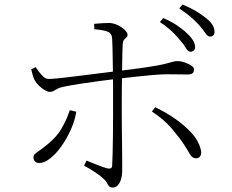

<svg xmlns="http://www.w3.org/2000/svg" viewBox="-20 -818 1040 861"><path d="M788 -637Q772 -657 750.5 -677.5Q729 -698 697 -719L712 -737Q749 -721 775.5 -703Q802 -685 818 -669Q855 -635 855 -607Q855 -597 849 -591.5Q843 -586 834 -586Q823 -586 814 -602Q805 -618 788 -637ZM874 -704Q856 -724 836 -741.5Q816 -759 784 -780L798 -798Q834 -783 860.5 -767Q887 -751 905 -736Q925 -720 933.5 -705Q942 -690 942 -675Q942 -665 936.5 -659.5Q931 -654 922 -654Q911 -654 901 -669.5Q891 -685 874 -704ZM368 -98Q390 -89 416 -78.5Q442 -68 461 -63Q470 -61 476 -63Q482 -65 483 -75Q484 -92 485 -128Q486 -164 486.5 -209Q487 -254 487 -298Q487 -342 487 -374Q487 -395 487 -424Q487 -453 486.5 -485Q486 -517 485.5 -548Q485 -579 484.5 -604Q484 -629 483 -643Q482 -668 464 -675.5Q446 -683 403 -687L402 -711Q419 -713 438.5 -714Q458 -715 471 -715Q490 -714 508.5 -705Q527 -696 539.5 -684Q552 -672 552 -662Q552 -654 546.5 -649.5Q541 -645 536 -639Q531 -633 530 -618Q529 -601 528.5 -570.5Q528 -540 527.5 -504Q527 -468 526.5 -433.5Q526 -399 526 -372Q526 -353 526 -317Q526 -281 526.5 -238.5Q527 -196 527.5 -155.5Q528 -115 528 -86.5Q528 -58 528 -51Q528 -32 523 -15Q518 2 508.5 12.5Q499 23 485 23Q474 23 469 17Q464 11 459.5 2Q455 -7 444 -17Q429 -31 404.5 -47Q380 -63 357 -75ZM120 -507 140 -517Q152 -498 168 -480.5Q184 -463 198 -464Q213 -464 242 -467Q271 -470 307.5 -474.5Q344 -479 380.5 -483.5Q417 -488 448 -492Q479 -496 497 -498Q589 -509 641.5 -517Q694 -525 719.5 -531.5Q745 -538 755.5 -541Q766 -544 774 -544Q791 -544 808.5 -538Q826 -532 838 -523.5Q850 -515 850 -508Q850 -494 843 -489Q836 -484 818 -484Q799 -484 777.5 -484.5Q756 -485 728 -485Q705 -485 663.5 -481.5Q622 -478 578 -473Q534 -468 500 -464Q468 -460 425.5 -454.5Q383 -449 341.5 -442.5Q300 -436 270 -430Q249 -426 238.5 -420.5Q228 -415 221 -410.5Q214 -406 203 -406Q194 -406 181 -413.5Q168 -421 155.5 -433Q143 -445 135 -459Q131 -467 127 -480Q123 -493 120 -507ZM805 -170Q787 -198 751 -240.5Q715 -283 661 -318L676 -337Q723 -315 766 -285Q809 -255 840 -220.5Q871 -186 880 -149Q885 -131 879 -119.5Q873 -108 859 -108Q842 -108 831 -127.5Q820 -147 805 -170ZM293 -324 322 -317Q316 -278 298 -237.5Q280 -197 256 -163Q232 -129 205.5 -108Q179 -87 156 -87Q143 -87 136.5 -95Q130 -103 130 -112Q130 -121 135.5 -126.5Q141 -132 150 -138Q159 -144 171 -153Q230 -197 254.5 -239Q279 -281 293 -324Z"/></svg>

Font: Source Han Serif JP VF
Style: Regular
Weight: 250
Designer: Ryoko NISHIZUKA 西塚涼子 (kana & ideographs); Frank Grießhammer (Latin, Greek & Cyrillic); Wenlong ZHANG 张文龙 (bopomofo); San
Foundry: Adobe
Version: Version 2.001;hotconv 1.1.0;makeotfexe 2.6.0